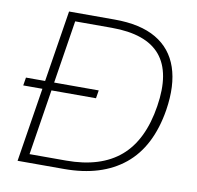

<svg xmlns="http://www.w3.org/2000/svg" viewBox="-79 -786 891 868"><g transform="rotate(10 366.5 -352.5)"><path d="M57 0 169 -705H378Q497 -705 569.5 -662.5Q642 -620 669.5 -539Q697 -458 679 -343Q651 -170 546.5 -85Q442 0 271 0ZM105 -39H273Q431 -39 521 -116Q611 -193 636 -353Q661 -510 595.5 -588Q530 -666 372 -666H204ZM23 -340 29 -377H363L357 -340Z"/></g></svg>

Font: Mulish ExtraLight
Style: Italic
Weight: 200
Italic angle: -9°
Designer: Vernon Adams
Foundry: Vernon Adams
Version: Version 3.603